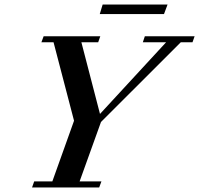

<svg xmlns="http://www.w3.org/2000/svg" viewBox="-20 -822 873 842"><path d="M417.5 -760.3 430.2 -802.2H714.8L699.2 -760.3ZM120.6 0 129.9 -26.4H209.5L304.7 -292.5L214.8 -636.7H161.6L171.4 -663.1H419.9L410.6 -636.7H336.9L418.5 -322.3L708.5 -636.7H606.4L615.2 -663.1H833.5L824.2 -636.7H772.9L422.9 -287.1L329.1 -26.4H424.8L415 0Z"/></svg>

Font: Elstob 18pt SemiBold
Style: Italic
Weight: 600
Italic angle: -20°
Designer: Peter S. Baker
Version: Version 1.015